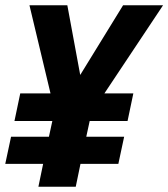

<svg xmlns="http://www.w3.org/2000/svg" viewBox="-22 -710 640 730"><path d="M90 -690H234L283 -425L446 -690H598L375 -355H485L463 -250H319L306 -190H450L428 -87H284L266 0H124L142 -87H-2L20 -190H164L177 -250H33L55 -355H170Z"/></svg>

Font: Radio Canada Condensed
Style: Bold Italic
Weight: 700
Width: 3
Italic angle: -12°
Designer: Charles Daoud, Etienne Aubert Bonn, Alexandre Saumier Demers, Jacques Le Bailly
Foundry: Radio-Canada
Version: Version 2.104; ttfautohint (v1.8.4.7-5d5b);gftools[0.9.28.de